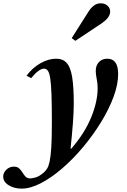

<svg xmlns="http://www.w3.org/2000/svg" viewBox="-160 -891 771 1166"><path d="M-29.5 254.5Q-73.5 254.5 -107 234Q-140.5 213.5 -140.5 181.5Q-140.5 158 -121.5 139.5Q-102.5 121 -76 121Q-55 121 -43.5 131.8Q-32 142.5 -23.5 156.8Q-15 171 -4.8 181.8Q5.5 192.5 24 192.5Q32.5 192.5 55.2 186.8Q78 181 106 156.5Q117 147 126 133Q135 119 141.5 89.2Q148 59.5 151.5 3.8Q155 -52 155 -145Q155 -249.5 152.8 -314.5Q150.5 -379.5 145.2 -414Q140 -448.5 130.8 -461.2Q121.5 -474 107.5 -474Q76 -474 29.5 -416.5L1 -431Q36.5 -479 85.2 -506.8Q134 -534.5 181.5 -534.5Q222 -534.5 245.2 -508.5Q268.5 -482.5 278.2 -423Q288 -363.5 288 -262.5Q288 -213.5 282.8 -143.2Q277.5 -73 268.5 11L272.5 12.5Q354 -81.5 393.5 -177.8Q433 -274 433 -356.5Q433 -384 427.2 -412Q421.5 -440 421.5 -460.5Q421.5 -493.5 440.8 -514Q460 -534.5 491.5 -534.5Q557.5 -534.5 557.5 -441.5Q557.5 -378.5 529.8 -303.2Q502 -228 454 -149.8Q406 -71.5 345.8 0.8Q285.5 73 219.5 130.2Q153.5 187.5 89.2 221Q25 254.5 -29.5 254.5ZM297.5 -643 275.5 -659.5 376.5 -819Q409.5 -871 451 -871Q476 -871 492.5 -856.8Q509 -842.5 509 -820.5Q509 -803 496 -784.5Q483 -766 449.5 -744Z"/></svg>

Font: Libre Caslon Text Bold
Style: Italic
Weight: 700
Italic angle: -22.583°
Designer: Pablo Impallari, Rodrigo Fuenzalida, Katja Schimmel
Foundry: Pablo Impallari, Rodrigo Fuenzalida
Version: Version 2.000